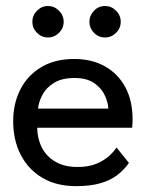

<svg xmlns="http://www.w3.org/2000/svg" viewBox="-20 -624 518 656"><path d="M107 -187.5Q107.5 -150.5 123 -120Q138.5 -89.5 169.2 -71.5Q200 -53.5 245 -53.5Q283 -53.5 309.8 -64.8Q336.5 -76 353.5 -91.8Q370.5 -107.5 378 -120L420.5 -67.5Q404 -43.5 380.2 -25.5Q356.5 -7.5 322.5 2.2Q288.5 12 239.5 12Q173.5 12 125.2 -16.2Q77 -44.5 51 -94.8Q25 -145 25 -210Q25 -270 49.5 -318.2Q74 -366.5 120.8 -394.5Q167.5 -422.5 233.5 -422.5Q294 -422.5 338.8 -397.2Q383.5 -372 408.2 -326Q433 -280 433 -216Q433 -212 432.5 -201.8Q432 -191.5 431.5 -187.5ZM350 -253Q349.5 -273.5 338.2 -298Q327 -322.5 302 -340Q277 -357.5 234.5 -357.5Q190.5 -357.5 163.8 -340.5Q137 -323.5 124.5 -299.2Q112 -275 110 -253ZM339 -496Q316.5 -496 301 -512Q285.5 -528 285.5 -549.5Q285.5 -571 301 -587.2Q316.5 -603.5 339 -603.5Q360.5 -603.5 376.5 -587.5Q392.5 -571.5 392.5 -549.5Q392.5 -527.5 376.5 -511.8Q360.5 -496 339 -496ZM144 -496Q122 -496 106.2 -512Q90.5 -528 90.5 -549.5Q90.5 -571 106.2 -587.2Q122 -603.5 144 -603.5Q165.5 -603.5 181.5 -587.5Q197.5 -571.5 197.5 -549.5Q197.5 -527.5 181.5 -511.8Q165.5 -496 144 -496Z"/></svg>

Font: League Spartan Thin
Style: Regular
Weight: 400
Version: Version 2.002